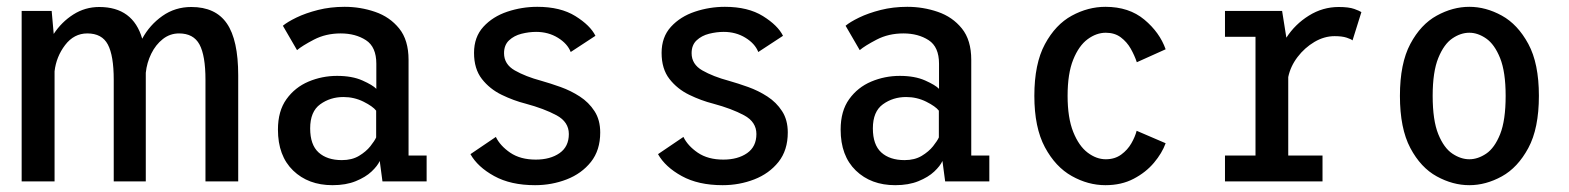

<svg xmlns="http://www.w3.org/2000/svg" viewBox="-20 -532 4602 563"><path d="M43.5 0V-500H131.5L137.5 -432.5Q160.5 -467.5 195 -489.5Q229.5 -511.5 271 -511.5Q370 -511.5 397 -418.5Q419 -459 456.2 -485.2Q493.5 -511.5 541 -511.5Q612 -511.5 645.2 -463.2Q678.5 -415 678.5 -311V0H582.5V-298Q582.5 -369 565 -401.5Q547.5 -434 505 -434Q478.5 -434 457.5 -417.5Q436.5 -401 423.5 -374.5Q410.5 -348 407.5 -318.5V0H313.5V-298Q313.5 -369 296.2 -401.5Q279 -434 236 -434Q197 -434 171 -400Q145 -366 140 -323V0Z M955 11Q884 11 839.5 -32Q795 -75 795 -152Q795 -206.5 820 -241.2Q845 -276 884.8 -292.8Q924.5 -309.5 968.5 -309.5Q1012.5 -309.5 1042.8 -296Q1073 -282.5 1083.5 -271.5V-345Q1083.5 -394.5 1053 -414.2Q1022.5 -434 979 -434Q935.5 -434 900.5 -415.8Q865.5 -397.5 851 -385L809.5 -456.5Q822.5 -467.5 849.2 -480.5Q876 -493.5 912.5 -502.8Q949 -512 990.5 -512Q1037 -512 1080 -497.2Q1123 -482.5 1150.5 -448.5Q1178 -414.5 1178 -356.5V-76H1231V0H1101.5L1093.5 -60Q1087 -45.5 1069.5 -29Q1052 -12.5 1023.2 -0.8Q994.5 11 955 11ZM982.5 -62.5Q1012 -62.5 1032.8 -75Q1053.5 -87.5 1066 -103.2Q1078.5 -119 1083 -129V-207.5Q1073.5 -220 1046 -233.8Q1018.5 -247.5 987 -247.5Q948.5 -247.5 919 -226.2Q889.5 -205 889.5 -155.5Q889.5 -107.5 914.2 -85Q939 -62.5 982.5 -62.5Z M1549 11Q1477.5 11 1429 -15.8Q1380.5 -42.5 1359.5 -80L1434 -130.5Q1446.5 -104.5 1476.2 -84.2Q1506 -64 1551 -64Q1593.5 -64 1620.8 -83Q1648 -102 1648 -139Q1648 -174.5 1611.8 -194Q1575.5 -213.5 1521.5 -228Q1486 -237 1451 -254Q1416 -271 1393 -300.5Q1370 -330 1370 -377Q1370 -423.5 1397.5 -453.5Q1425 -483.5 1467.8 -497.8Q1510.5 -512 1555.5 -512Q1623.5 -512 1667.2 -484.8Q1711 -457.5 1726 -427L1653.5 -379.5Q1644 -404 1616 -421.2Q1588 -438.5 1552 -438.5Q1531 -438.5 1509.2 -433Q1487.5 -427.5 1472.8 -413.8Q1458 -400 1458 -376Q1458 -343.5 1489.5 -325.5Q1521 -307.5 1567.5 -295Q1594 -287.5 1624 -276.8Q1654 -266 1680.2 -249Q1706.5 -232 1723.2 -206.2Q1740 -180.5 1740 -143.5Q1740 -91.5 1712.8 -57.2Q1685.5 -23 1641.8 -6Q1598 11 1549 11Z M2099 11Q2027.5 11 1979 -15.8Q1930.5 -42.5 1909.5 -80L1984 -130.5Q1996.5 -104.5 2026.2 -84.2Q2056 -64 2101 -64Q2143.5 -64 2170.8 -83Q2198 -102 2198 -139Q2198 -174.5 2161.8 -194Q2125.5 -213.5 2071.5 -228Q2036 -237 2001 -254Q1966 -271 1943 -300.5Q1920 -330 1920 -377Q1920 -423.5 1947.5 -453.5Q1975 -483.5 2017.8 -497.8Q2060.5 -512 2105.5 -512Q2173.5 -512 2217.2 -484.8Q2261 -457.5 2276 -427L2203.5 -379.5Q2194 -404 2166 -421.2Q2138 -438.5 2102 -438.5Q2081 -438.5 2059.2 -433Q2037.5 -427.5 2022.8 -413.8Q2008 -400 2008 -376Q2008 -343.5 2039.5 -325.5Q2071 -307.5 2117.5 -295Q2144 -287.5 2174 -276.8Q2204 -266 2230.2 -249Q2256.5 -232 2273.2 -206.2Q2290 -180.5 2290 -143.5Q2290 -91.5 2262.8 -57.2Q2235.5 -23 2191.8 -6Q2148 11 2099 11Z M2605 11Q2534 11 2489.5 -32Q2445 -75 2445 -152Q2445 -206.5 2470 -241.2Q2495 -276 2534.8 -292.8Q2574.5 -309.5 2618.5 -309.5Q2662.5 -309.5 2692.8 -296Q2723 -282.5 2733.5 -271.5V-345Q2733.5 -394.5 2703 -414.2Q2672.5 -434 2629 -434Q2585.5 -434 2550.5 -415.8Q2515.5 -397.5 2501 -385L2459.5 -456.5Q2472.5 -467.5 2499.2 -480.5Q2526 -493.5 2562.5 -502.8Q2599 -512 2640.5 -512Q2687 -512 2730 -497.2Q2773 -482.5 2800.5 -448.5Q2828 -414.5 2828 -356.5V-76H2881V0H2751.5L2743.5 -60Q2737 -45.5 2719.5 -29Q2702 -12.5 2673.2 -0.8Q2644.5 11 2605 11ZM2632.5 -62.5Q2662 -62.5 2682.8 -75Q2703.5 -87.5 2716 -103.2Q2728.5 -119 2733 -129V-207.5Q2723.5 -220 2696 -233.8Q2668.5 -247.5 2637 -247.5Q2598.5 -247.5 2569 -226.2Q2539.5 -205 2539.5 -155.5Q2539.5 -107.5 2564.2 -85Q2589 -62.5 2632.5 -62.5Z M3221.5 11Q3170.5 11 3122.8 -15.8Q3075 -42.5 3044 -100.2Q3013 -158 3013 -251Q3013 -345 3044 -402.5Q3075 -460 3122.8 -486Q3170.5 -512 3221.5 -512Q3290.5 -512 3335.5 -474.5Q3380.5 -437 3398 -387.5L3313.5 -349.5Q3307 -369 3295.8 -389Q3284.5 -409 3266.5 -422.5Q3248.5 -436 3222.5 -436Q3195 -436 3169.2 -417Q3143.5 -398 3127 -357.2Q3110.5 -316.5 3110.5 -251Q3110.5 -186.5 3127 -145.2Q3143.5 -104 3169.2 -84.5Q3195 -65 3222.5 -65Q3249 -65 3267.8 -78.8Q3286.5 -92.5 3297.5 -111.8Q3308.5 -131 3313 -148.5L3398 -112Q3387.5 -83 3363.8 -54.8Q3340 -26.5 3304.2 -7.8Q3268.5 11 3221.5 11Z M3572 0V-76H3661.5V-424H3572V-500H3739.5L3752 -421.5Q3777.5 -461 3818 -486.2Q3858.5 -511.5 3905.5 -511.5Q3935 -511.5 3951 -505.8Q3967 -500 3972 -496.5L3946 -413.5Q3942.5 -417 3929 -421.5Q3915.5 -426 3893.5 -426Q3863 -426 3834.2 -409Q3805.5 -392 3784.8 -364.8Q3764 -337.5 3757.5 -306V-76H3858V0Z M4288.5 11Q4240 11 4193 -14.8Q4146 -40.5 4115.5 -98Q4085 -155.5 4085 -251Q4085 -346 4115.5 -403.2Q4146 -460.5 4193 -486.2Q4240 -512 4288.5 -512Q4337 -512 4383.8 -486.2Q4430.5 -460.5 4461.5 -403.2Q4492.5 -346 4492.5 -251Q4492.5 -155.5 4461.5 -98Q4430.5 -40.5 4383.8 -14.8Q4337 11 4288.5 11ZM4288.5 -65Q4313.5 -65 4338 -81.5Q4362.5 -98 4378.8 -138.5Q4395 -179 4395 -251Q4395 -321 4378.8 -361.5Q4362.5 -402 4338 -419Q4313.5 -436 4288.5 -436Q4263 -436 4238.5 -419.2Q4214 -402.5 4197.5 -362Q4181 -321.5 4181 -251Q4181 -179 4197.5 -138.5Q4214 -98 4238.8 -81.5Q4263.5 -65 4288.5 -65Z"/></svg>

Font: Trispace SemiCondensed
Style: Regular
Weight: 400
Width: 4
Designer: Tyler Finck
Foundry: Etcetera Type Company
Version: Version 1.210; ttfautohint (v1.8.3)